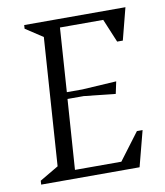

<svg xmlns="http://www.w3.org/2000/svg" viewBox="-73 -673 632 734"><g transform="rotate(-10 243.5 -306.0)"><path d="M28 0 29 -15 102 -58 136 -554 69 -598 70 -612H463L431 -488H409L371 -579H203L186 -331H246L379 -339L369 -292L247 -305H184L165 -33H345L424 -138H446L410 0Z"/></g></svg>

Font: Ancizar Serif Light
Style: Italic
Weight: 300
Italic angle: -4°
Designer: Cesar Puertas, Viviana Monsalve, Julian Moncada, Julian Prieto, Jose Castro, Felipe Aragon, Mariel Hernandez, Sara Alarc
Version: Version 8.100